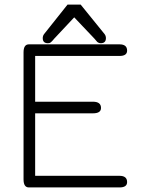

<svg xmlns="http://www.w3.org/2000/svg" viewBox="-20 -820 659 840"><path d="M133.8 -324.2V-50.8H502.9Q536.1 -50.8 536.1 -23.4Q536.1 0 502.9 0H106.4Q83 0 83 -35.2V-590.8Q83 -626 106.4 -626H502.9Q536.1 -626 536.1 -598.6Q536.1 -575.2 502.9 -575.2H133.8V-375H386.7Q421.9 -375 421.9 -347.7Q421.9 -324.2 386.7 -324.2ZM172.9 -670.9 275.4 -799.8H333L437.5 -670.9Q443.4 -663.1 443.4 -653.3Q443.4 -630.9 420.9 -630.9Q416 -630.9 411.6 -632.8Q407.2 -634.8 405.8 -636.2Q404.3 -637.7 399.4 -643.6Q394.5 -649.4 393.6 -650.4L304.7 -744.1L216.8 -650.4Q214.8 -648.4 211.9 -644.5Q209 -640.6 207 -639.2Q205.1 -637.7 202.6 -635.3Q200.2 -632.8 196.8 -631.8Q193.4 -630.9 189.5 -630.9Q167 -630.9 167 -653.3Q167 -663.1 172.9 -670.9Z"/></svg>

Font: Jura
Style: Book
Weight: 400
Version: Version 2.3